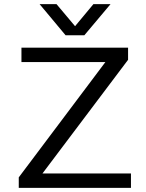

<svg xmlns="http://www.w3.org/2000/svg" viewBox="-20 -911 707 931"><path d="M298 -740 172 -891H254L344 -784L433 -891H516L389 -740ZM186 -70H615V0H71V-51L491 -610H84V-680H601V-621Z"/></svg>

Font: Martel Sans
Style: Regular
Weight: 400
Designer: Dan Reynolds and Mathieu Réguer
Foundry: Dan Reynolds and Mathieu Réguer
Version: Version 1.001;PS 001.001;hotconv 1.0.70;makeotf.lib2.5.58329